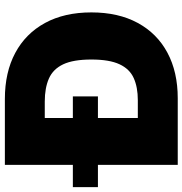

<svg xmlns="http://www.w3.org/2000/svg" viewBox="-59 -768 768 808"><g transform="rotate(-90 325.0 -364.0)"><path d="M315.4 0H35.2V-727.5H312.5Q424.8 -727.5 506.3 -683.8Q587.9 -640.1 632.3 -558.6Q676.8 -477.1 676.8 -363.3Q676.8 -250 632.6 -168.5Q588.4 -86.9 507.3 -43.5Q426.3 0 315.4 0ZM301.8 -559.6H232.4V-168H307.6Q361.8 -168 400.1 -185.1Q438.5 -202.1 458.5 -244.9Q478.5 -287.6 478.5 -363.3Q478.5 -439.5 458.3 -482.2Q438 -524.9 398.4 -542.2Q358.9 -559.6 301.8 -559.6ZM-58.6 -335.9V-441.4H323.2V-335.9Z"/></g></svg>

Font: Inter Tight Black
Style: Regular
Weight: 900
Designer: Rasmus Andersson
Foundry: rsms
Version: Version 3.004; ttfautohint (v1.8.4.7-5d5b)